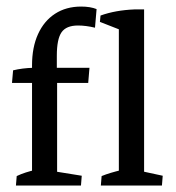

<svg xmlns="http://www.w3.org/2000/svg" viewBox="-20 -574 546 594"><path d="M79.1 -2.9V-372.1Q79.1 -427.7 97.7 -468.5Q116.2 -509.3 150.4 -531.5Q184.6 -553.7 231 -553.7Q259.3 -553.7 278.8 -545.9L273.9 -488.3Q245.6 -495.1 221.2 -495.1Q185.1 -495.1 170.4 -474.1Q155.8 -453.1 155.8 -401.4V-346.7L156.7 -336.9V-2.9ZM17.1 -317.4 20.5 -356.4Q48.8 -363.3 83 -364.3H256.8L252.9 -317.4ZM29.3 0 31.7 -29.3Q45.9 -36.1 60.1 -40.5Q74.2 -44.9 88.4 -48.3L79.1 -12.7V-79.1H156.7V-12.7L148.4 -43.9L232.9 -30.3L230.5 0ZM347.7 -2.9V-504.9L425.8 -490.7V-2.9ZM292 0 294.4 -29.3Q307.6 -34.7 323 -39.3Q338.4 -43.9 356.9 -48.3L347.7 -12.2V-79.1H425.8V-12.2L418 -44.4L483.4 -30.3L481 0ZM347.7 -436.5V-497.6L355 -480.5L289.1 -506.3L291 -525.9Q336.9 -542.5 396.5 -544.9H425.8V-460.9Z"/></svg>

Font: Markazi Text
Style: Regular
Weight: 400
Designer: Borna Izadpanah (Arabic designer), Fiona Ross (Arabic design director) and Florian Runge (Latin designer)
Foundry: Borna Izadpanah and Florian Runge
Version: Version 1.000